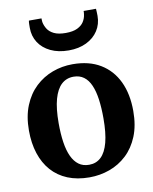

<svg xmlns="http://www.w3.org/2000/svg" viewBox="-91 -891 776 971"><g transform="rotate(-10 297.0 -406.0)"><path d="M28.5 -275Q28.5 -348 51 -403Q73.5 -458 112.2 -494.5Q151 -531 200.2 -549.2Q249.5 -567.5 303.5 -567.5Q388 -567.5 446.2 -532.2Q504.5 -497 535 -433Q565.5 -369 565.5 -281.5Q565.5 -207 543 -152Q520.5 -97 481.8 -60.8Q443 -24.5 393.5 -6.8Q344 11 290 11Q227 11 178.2 -9Q129.5 -29 96.2 -66.5Q63 -104 45.8 -156.8Q28.5 -209.5 28.5 -275ZM299 -52Q335.5 -52 360.2 -75.5Q385 -99 397.8 -147.5Q410.5 -196 410.5 -271Q410.5 -325.5 404.5 -368.8Q398.5 -412 385.2 -442.2Q372 -472.5 350.2 -488.5Q328.5 -504.5 297.5 -504.5Q261 -504.5 235.5 -481Q210 -457.5 196.5 -409.2Q183 -361 183 -285.5Q183 -231 189.5 -187.5Q196 -144 210 -114Q224 -84 245.8 -68Q267.5 -52 299 -52ZM298 -639.5Q244.5 -639.5 205 -658.5Q165.5 -677.5 144.2 -710.5Q123 -743.5 123 -785.5Q123 -794.5 123.2 -805.5Q123.5 -816.5 125 -823H189.5Q189.5 -819 189.8 -814.2Q190 -809.5 190.5 -804Q194 -785.5 204.8 -768.2Q215.5 -751 238 -740Q260.5 -729 298 -729Q335.5 -729 358 -740Q380.5 -751 391.2 -768Q402 -785 404.5 -804Q405.5 -809.5 405.8 -814.2Q406 -819 406 -823H469.5Q470 -816.5 470.5 -805.8Q471 -795 471 -786.5Q471 -744 449.5 -710.8Q428 -677.5 389 -658.5Q350 -639.5 298 -639.5Z"/></g></svg>

Font: Merriweather 24pt
Style: Bold
Weight: 700
Designer: Eben Sorkin
Foundry: Eben Sorkin
Version: Version 2.100